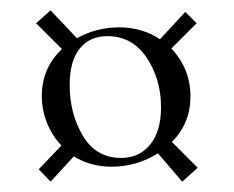

<svg xmlns="http://www.w3.org/2000/svg" viewBox="-20 -388 454 372"><path d="M333 -36 286 -91Q245 -65 196 -65Q156 -65 123 -85L78 -36L55 -60L99 -106Q81 -125 71 -150Q61 -175 61 -202Q61 -256 100 -293L50 -343L78 -368L129 -314Q167 -335 211 -335Q255 -335 290 -312L339 -365L361 -343L312 -294Q349 -255 349 -201Q349 -149 313 -113L363 -63ZM292 -180Q292 -235 264 -276.5Q236 -318 188 -318Q154 -318 134.5 -294Q115 -270 115 -223Q115 -168 140.5 -125Q166 -82 215 -82Q250 -82 271 -108Q292 -134 292 -180Z"/></svg>

Font: Cormorant Garamond
Style: Regular
Weight: 400
Designer: Christian Thalmann (Catharsis Fonts)
Version: Version 3.000